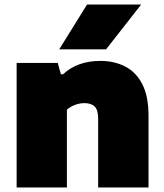

<svg xmlns="http://www.w3.org/2000/svg" viewBox="-20 -828 726 848"><path d="M53.5 0V-550H235L249 -500H258.5Q321.5 -559 423.5 -559Q485 -559 533 -534.2Q581 -509.5 608.5 -456.2Q636 -403 636 -316.5V0H413.5V-303Q413.5 -343 398 -357.8Q382.5 -372.5 353.5 -372.5Q330.5 -372.5 309.8 -364.2Q289 -356 275.5 -343.5V0ZM241.5 -610 364.5 -808H603.5L448.5 -610Z"/></svg>

Font: Encode Sans SemiExpanded SemiExpanded Black
Style: Regular
Weight: 900
Width: 6
Designer: Multiple Designers
Foundry: Impallari Type
Version: Version 3.000; ttfautohint (v1.8.3) -l 8 -r 50 -G 200 -x 14 